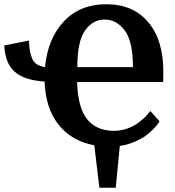

<svg xmlns="http://www.w3.org/2000/svg" viewBox="-20 -680 825 904"><path d="M448 204 424 4Q316 -16 255 -94Q194 -172 190 -296Q95 -302 49.5 -342Q4 -382 0 -466L116 -489Q118 -459 120.5 -443Q123 -427 130 -407.5Q137 -388 152.5 -378Q168 -368 192 -364Q205 -499 281 -579.5Q357 -660 480 -660Q607 -660 678 -575.5Q749 -491 749 -344Q749 -303 748 -294H343Q347 -170 391.5 -117Q436 -64 517 -64Q547 -64 575.5 -73.5Q604 -83 623.5 -96.5Q643 -110 658 -124Q673 -138 680 -148L688 -157L731 -109Q729 -105 724.5 -98.5Q720 -92 703.5 -74Q687 -56 667 -41.5Q647 -27 614 -12.5Q581 2 544 7L525 204ZM606 -364Q606 -485 567.5 -536.5Q529 -588 473 -588Q417 -588 380.5 -536.5Q344 -485 344 -364Z"/></svg>

Font: Arsenal
Style: Bold
Weight: 700
Designer: Andrij Shevchenko
Foundry: Stairsfor
Version: Version 2.001;PS 002.001;hotconv 1.0.88;makeotf.lib2.5.64775